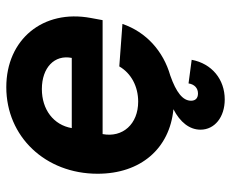

<svg xmlns="http://www.w3.org/2000/svg" viewBox="-82 -474 734 610"><g transform="rotate(-90 285.0 -169.0)"><path d="M406 -308H183C193 -366 242 -403 307 -403C375 -403 417 -363 406 -308ZM274 178C338 178 388 137 400 73L325 63C322 82 310 93 293 93C278 93 270 85 270 71C270 45 296 24 350 5C427 -17 488 -71 514 -147L379 -157C357 -119 315 -97 267 -97C196 -97 152 -146 164 -210H526L533 -248C561 -399 465 -516 313 -516C156 -516 38 -392 38 -226C38 -89 118 3 243 15C202 36 178 66 178 101C178 146 218 178 274 178Z"/></g></svg>

Font: Uncut Sans
Style: Bold Italic
Weight: 700
Italic angle: -11°
Designer: Kasper Nordkvist
Foundry: UNCUT.wtf
Version: Version 1.304;Glyphs 3.2 (3246)